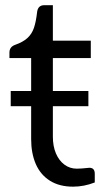

<svg xmlns="http://www.w3.org/2000/svg" viewBox="-20 -699 411 734"><path d="M321.8 -57.6Q342.3 -57.6 342.3 -34.7V-1.5Q301.3 14.6 259.3 14.6Q207 14.6 170.9 -8.1Q134.8 -30.8 116.9 -71.8Q99.1 -112.8 99.1 -167V-293H21V-351.1H99.1V-477.1H16.1V-498Q16.1 -519.5 37.1 -527.3Q67.9 -538.1 84.7 -553.5Q101.6 -568.8 109.6 -592Q117.7 -615.2 122.1 -654.8Q126 -679.2 149.4 -679.2H182.1V-543.5H327.1V-477.1H182.1V-351.1H317.9V-293H182.1V-176.3Q182.1 -140.1 193.8 -112.5Q205.6 -85 226.3 -69.6Q247.1 -54.2 273.4 -54.2Q290.5 -54.2 315.9 -57.1Q317.9 -57.6 321.8 -57.6Z"/></svg>

Font: Lycee Sans
Style: Regular
Weight: 400
Designer: Justin Alvin
Foundry: Alkove Design
Version: Version 1.030